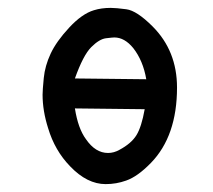

<svg xmlns="http://www.w3.org/2000/svg" viewBox="-20 -473 540 487"><path d="M248 -6Q201 -6 158 -51Q119 -91 102 -148Q88 -192 88 -233Q88 -244 91 -275Q94 -306 108.5 -337Q123 -368 155.5 -403Q188 -438 218 -447Q237 -453 261 -453Q274 -453 300.5 -449.5Q327 -446 367 -406Q429 -344 429 -251Q429 -128 363 -60Q329 -25 300 -15Q275 -6 248 -6ZM254 -85Q269 -85 283 -93Q313 -109 326 -130Q339 -151 347 -196L170 -198Q178 -147 198 -120Q222 -85 254 -85ZM351 -272Q343 -319 318 -351Q296 -378 270 -378Q266 -378 249 -376Q232 -374 211.5 -353.5Q191 -333 170 -274Z"/></svg>

Font: Xiaolai SC
Style: Regular
Weight: 400
Designer: Nozomi Seto 瀬戸のぞみ
Version: Version 3.11;December 4, 2020;FontCreator 13.0.0.2613 64-bit